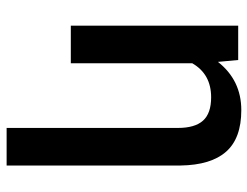

<svg xmlns="http://www.w3.org/2000/svg" viewBox="-108 -470 781 606"><g transform="rotate(90 283.0 -167.5)"><path d="M61.5 0ZM169.9 -528.3 175.8 -464.4Q233.9 -538.1 328.1 -538.1Q417 -538.1 459.2 -490.2Q501.5 -442.4 502.9 -346.2V202.6H384.3V-337.9Q384.3 -391.6 361.3 -417.2Q338.4 -442.9 287.6 -442.9Q214.4 -442.9 180.2 -383.3V0H61.5V-528.3Z"/></g></svg>

Font: Roboto Medium
Style: Regular
Weight: 500
Designer: Google
Version: Version 2.134; 2016; ttfautohint (v1.6)